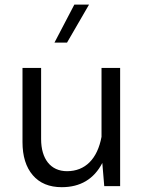

<svg xmlns="http://www.w3.org/2000/svg" viewBox="-20 -796 621 821"><path d="M76.2 -188.5C76.2 -128.4 90.8 -81.1 120.1 -46.9C149.4 -12.7 190.9 4.4 244.1 4.4C323.7 4.4 381.8 -30.3 417.5 -99.1L425.8 0H493.7V-505.4H414.1V-210.9C396.5 -116.7 344.7 -64 266.6 -64C196.3 -64 155.8 -116.7 155.8 -201.2V-505.4H76.2ZM212.9 -613.8H266.6L360.8 -776.4H297.9Z"/></svg>

Font: Estedad Regular
Style: Regular
Weight: 400
Designer: Amin Abedi
Version: Version 7.3